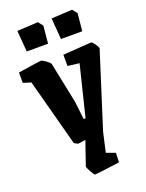

<svg xmlns="http://www.w3.org/2000/svg" viewBox="-157 -736 756 996"><g transform="rotate(-20 221.5 -238.0)"><path d="M75.2 -537.1 65.9 -653.8 181.2 -660.2 202.1 -633.8 192.9 -537.1ZM264.2 -537.1 254.9 -653.8 370.1 -660.2 391.1 -633.8 381.8 -537.1ZM190.9 184.1Q186 184.1 172.1 159.2Q158.2 134.3 159.2 127.9L204.1 -2Q164.1 3.9 162.1 3.9L142.1 -6.8L43 -377.9L0 -391.1V-448.2Q118.2 -466.8 127.9 -466.8Q133.8 -466.8 153.3 -452.9Q172.9 -439 174.8 -432.1L221.2 -207L232.9 -106.9H243.2L312 -386.2L248 -394V-456.1Q395 -466.8 404.8 -466.8Q410.2 -466.8 423.3 -448.5Q436.5 -430.2 436 -422.9L305.2 -11.2L280.8 97.2L330.1 115.2L328.1 167Q204.1 184.1 190.9 184.1Z"/></g></svg>

Font: Grenze
Style: Bold
Weight: 700
Designer: Renata Polastri
Foundry: Omnibus-Type
Version: Version 1.002;PS 001.002;hotconv 1.0.88;makeotf.lib2.5.64775